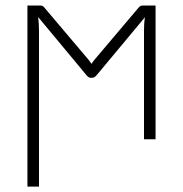

<svg xmlns="http://www.w3.org/2000/svg" viewBox="-20 -518 680 714"><path d="M558.5 -497.5V0H515.5V-405Q515.5 -416 516.2 -429Q517 -442 519 -454L342 -241.5Q337.5 -236 332.8 -232.2Q328 -228.5 320.5 -228.5Q312.5 -228.5 307.8 -232.2Q303 -236 299 -241.5L122 -454.5Q123.5 -442.5 124.2 -429.2Q125 -416 125 -405V176H82V-497.5H127.5Q134.5 -497.5 138.2 -495.8Q142 -494 146.5 -488L309.5 -295.5Q313 -291.5 315.2 -287.8Q317.5 -284 320 -280.5Q322.5 -284 325.2 -287.8Q328 -291.5 331.5 -296L494 -488Q498.5 -494 502.5 -495.8Q506.5 -497.5 513.5 -497.5Z"/></svg>

Font: Lato 2
Style: Regular
Weight: 300
Designer: Lukasz Dziedzic with Adam Twardoch and Botio Nikoltchev
Foundry: tyPoland Lukasz Dziedzic
Version: Version 2.015; 2015-08-06; http://www.latofonts.com/